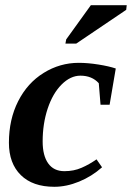

<svg xmlns="http://www.w3.org/2000/svg" viewBox="-20 -715 512 745"><path d="M190.9 9.8Q106.9 9.8 60.8 -35.6Q14.6 -81.1 14.6 -161.1Q14.6 -251.5 50.5 -322.3Q86.4 -393.1 149.4 -432.1Q212.4 -471.2 285.6 -471.2Q320.8 -471.2 362.1 -464.6Q403.3 -458 429.2 -449.2L405.3 -308.6H370.1L363.3 -392.1Q336.9 -421.4 292 -421.4Q253.4 -421.4 219 -387Q184.6 -352.5 165 -293.7Q145.5 -234.9 145.5 -166Q145.5 -111.3 167 -81.1Q188.5 -50.8 230 -50.8Q266.6 -50.8 296.6 -64Q326.7 -77.1 354.5 -96.7L376 -65.9Q335.9 -30.3 286.9 -10.3Q237.8 9.8 190.9 9.8ZM233.9 -545.9 236.8 -562 332.5 -694.8H471.7L469.7 -676.8L275.9 -545.9Z"/></svg>

Font: Liberation Serif
Style: Bold Italic
Weight: 700
Italic angle: -16.333°
Designer: Steve Matteson
Foundry: Ascender Corporation
Version: Version 2.1.5